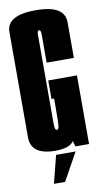

<svg xmlns="http://www.w3.org/2000/svg" viewBox="-94 -723 490 926"><g transform="rotate(-10 151.0 -260.0)"><path d="M127.8 4Q8 4 8 -82.5Q8 -169 8 -340.5Q8 -515.8 8 -598Q8 -680.2 150.2 -680.2Q292.4 -680.2 292.4 -596.4Q292.5 -512.5 292.5 -421.8H159.2Q159.2 -537.9 159.2 -560.1Q159.2 -582.2 150.2 -582.2Q141.2 -582.2 141.2 -562.1Q141.2 -542 141.2 -329.2Q141.2 -157.8 141.2 -125.9Q141.2 -94 151.8 -94Q159 -94 161.8 -107.6Q164.5 -121.2 164.5 -203.1V-245.2H151.9V-336H292.5V0H225.6L217.8 -27.4Q197.5 4 127.8 4ZM92.4 159.9 126.8 24.1H222.4L147 159.9Z"/></g></svg>

Font: Anybody UltraCondensed Thin
Style: Regular
Weight: 100
Width: 1
Designer: Tyler Finck
Foundry: Etcetera Type Company
Version: Version 1.110